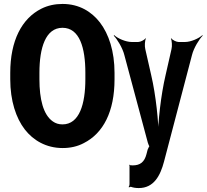

<svg xmlns="http://www.w3.org/2000/svg" viewBox="-20 -741 1048 974"><path d="M561 -339V-371C561 -481 532 -568 487 -627C445 -681 383 -721 297 -721C258 -721 222 -713 190 -697C90 -647 32 -534 32 -371V-339C32 -230 61 -142 106 -84C148 -30 213 10 298 10C337 10 373 2 405 -15C504 -65 561 -175 561 -339ZM297 -110C278 -110 262 -115 248 -125C199 -159 180 -239 180 -339V-372C180 -498 211 -600 297 -600C384 -600 413 -498 413 -372V-339C413 -214 383 -110 297 -110ZM637 100V194C637 199 635 205 633 206L634 210C636 208 642 206 645 207C656 211 669 213 684 213C760 213 793 151 812 79L954 -462C963 -498 991 -543 1008 -560L1007 -563C989 -546 948 -528 919 -528H886C875 -528 854 -538 849 -547L847 -545C852 -536 854 -507 850 -492L820 -360C796 -258 781 -120 781 -40H785C785 -120 771 -258 747 -360L717 -492C713 -507 715 -536 720 -545L718 -547C713 -538 692 -528 681 -528H648C618 -528 577 -546 559 -563L557 -560C574 -543 602 -498 611 -461L730 -17C731 -13 737 3 740 3V-1C737 -1 731 14 729 18L723 41C713 80 692 98 653 98C648 98 644 97 639 97C638 97 638 95 638 94L635 96C636 97 637 99 637 100Z"/></svg>

Font: Asimov
Style: EdgeExtreme
Weight: 500
Designer: Google
Version: Version 2.000980: 2014